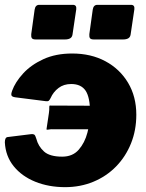

<svg xmlns="http://www.w3.org/2000/svg" viewBox="-20 -763 604 793"><path d="M295 -725 280 -624Q279 -611 271 -605.5Q263 -600 248 -600H128Q115 -600 111.5 -605.5Q108 -611 109 -622L123 -723Q126 -743 142 -743H281Q297 -743 295 -725ZM535 -725 520 -624Q519 -611 511 -605.5Q503 -600 488 -600H368Q355 -600 351.5 -605.5Q348 -611 349 -622L363 -723Q366 -743 382 -743H521Q537 -743 535 -725ZM249 10Q181 10 125.5 -12.5Q70 -35 36.5 -76.5Q3 -118 0 -175Q0 -196 12 -197L109 -209Q117 -210 121.5 -207Q126 -204 130 -190Q138 -159 161.5 -137.5Q185 -116 237 -116Q280 -116 305 -144.5Q330 -173 341 -215Q352 -257 352 -297Q352 -361 333.5 -388.5Q315 -416 274 -416Q243 -416 221.5 -399.5Q200 -383 189 -358Q185 -350 181.5 -347Q178 -344 170 -345L44 -361Q28 -363 27 -370.5Q26 -378 30 -388Q43 -424 75.5 -459.5Q108 -495 159 -518.5Q210 -542 278 -542Q356 -542 415.5 -510Q475 -478 509 -421Q543 -364 543 -289Q543 -225 521 -170.5Q499 -116 459.5 -75.5Q420 -35 366 -12.5Q312 10 249 10ZM172 -229 182 -296Q184 -310 183.5 -318.5Q183 -327 186 -327L434 -326L420 -229H203Q190 -230 181.5 -228Q173 -226 172 -229Z"/></svg>

Font: Libre Franklin Black
Style: Italic
Weight: 900
Italic angle: -8°
Designer: Pablo Impallari, Rodrigo Fuenzalida, Nhung Nguyen
Foundry: Impallari Type
Version: Version 3.000